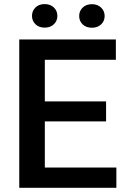

<svg xmlns="http://www.w3.org/2000/svg" viewBox="-20 -900 605 920"><path d="M537.6 -97.2V0H72.3V-710.9H535.2V-613.3H194.8V-414.1H488.3V-318.4H194.8V-97.2ZM133.3 -823.7Q133.3 -847.7 149.9 -864Q166.5 -880.4 193.8 -880.4Q221.7 -880.4 238.3 -864Q254.9 -847.7 254.9 -823.7Q254.9 -800.3 238.3 -783.9Q221.7 -767.6 193.8 -767.6Q166.5 -767.6 149.9 -783.9Q133.3 -800.3 133.3 -823.7ZM359.4 -823.2Q359.4 -847.2 376 -863.5Q392.6 -879.9 420.4 -879.9Q447.8 -879.9 464.6 -863.5Q481.4 -847.2 481.4 -823.2Q481.4 -799.3 464.6 -783.2Q447.8 -767.1 420.4 -767.1Q392.6 -767.1 376 -783.2Q359.4 -799.3 359.4 -823.2Z"/></svg>

Font: Vazirmatn FD Medium
Style: Regular
Weight: 500
Designer: Saber Rastikerdar
Foundry: Saber Rastikerdar
Version: Version 33.003